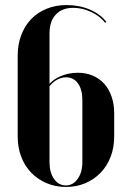

<svg xmlns="http://www.w3.org/2000/svg" viewBox="-20 -730 522 760"><path d="M50 -190V-509Q50 -554 64 -591Q78 -628 103.5 -654.5Q129 -681 165 -695.5Q201 -710 244 -710Q294 -710 336 -692Q378 -674 401 -643L396 -640Q376 -666 341 -682.5Q306 -699 270 -699Q226 -699 201 -672.5Q176 -646 176 -598V-88Q176 -47 194 -21.5Q212 4 241 4Q269 4 287.5 -22Q306 -48 306 -88V-335Q306 -376 288.5 -400Q271 -424 242 -424Q220 -424 200 -411Q180 -398 167 -375L166 -384Q181 -410 214.5 -426Q248 -442 288 -442Q321 -442 347.5 -430.5Q374 -419 392.5 -398.5Q411 -378 421.5 -348Q432 -318 432 -282V-190Q432 -146 418 -109.5Q404 -73 378.5 -46.5Q353 -20 318 -5Q283 10 241 10Q200 10 164.5 -5Q129 -20 103.5 -46.5Q78 -73 64 -109.5Q50 -146 50 -190Z"/></svg>

Font: Moniqa Black
Style: Regular
Weight: 900
Designer: Rajesh Rajput
Foundry: Rajesh Rajput
Version: Version 1.000